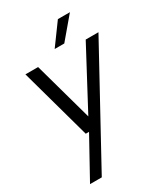

<svg xmlns="http://www.w3.org/2000/svg" viewBox="-240 -855 1060 1216"><g transform="rotate(-30 289.5 -246.5)"><path d="M350.1 -596.2H279.8L392.1 -750H480ZM573.2 -549.8 131.8 256.8H45.9L206.1 -33.2H182.1L39.1 -549.8H131.8L251 -120.1L480 -549.8Z"/></g></svg>

Font: Oakes Grotesk
Style: Italic
Weight: 400
Designer: Samuel Oakes
Foundry: Samuel Oakes
Version: Version 1.0 | wf-rip DC20170320